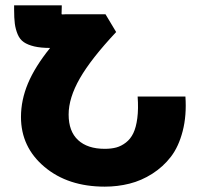

<svg xmlns="http://www.w3.org/2000/svg" viewBox="-20 -694 754 724"><path d="M226.1 -640.1H377.9L418 -573.2Q323.7 -472.7 281.2 -398.7Q238.8 -324.7 238.8 -262.2Q238.8 -198.7 274.4 -165.8Q310.1 -132.8 375 -132.8Q399.4 -132.8 418.5 -137.9Q437.5 -143.1 454.8 -156.5Q472.2 -169.9 482.7 -191.7Q493.2 -213.4 497.8 -248.5Q502.4 -283.7 499 -330.1H679.2Q684.1 -258.3 668.9 -199.7Q653.8 -141.1 624.5 -103Q595.2 -64.9 554.2 -38.8Q513.2 -12.7 468.3 -1.5Q423.3 9.8 375 9.8Q236.3 9.8 147.7 -64.7Q59.1 -139.2 59.1 -252.9Q59.1 -316.4 85.4 -379.4Q111.8 -442.4 168.9 -513.2H169.9Q133.8 -513.2 109.1 -519Q84.5 -524.9 69.6 -535.2Q54.7 -545.4 46.6 -564.7Q38.6 -584 35.9 -604.7Q33.2 -625.5 33.2 -658.2V-673.8H212.9V-667Q212.9 -662.1 212.6 -657.5Q212.4 -652.8 212.4 -650.1Q212.4 -647.5 212.2 -645.3Q211.9 -643.1 212.2 -642.1Q212.4 -641.1 212.6 -640.4Q212.9 -639.6 214.1 -639.6Q215.3 -639.6 216.6 -639.6Q217.8 -639.6 220.7 -639.9Q223.6 -640.1 226.1 -640.1Z"/></svg>

Font: LT Superior Black
Style: Regular
Weight: 900
Designer: Daniel Lyons
Foundry: LyonsType
Version: Version 2.005